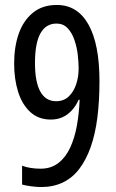

<svg xmlns="http://www.w3.org/2000/svg" viewBox="-20 -744 469 774"><path d="M381 -417Q381 -337 372.5 -270Q364 -203 345.5 -151Q327 -99 299.5 -63Q272 -27 233.5 -8.5Q195 10 146 10Q128 10 105.5 7Q83 4 69 0V-76Q85 -70 103.5 -67Q122 -64 144 -64Q186 -64 215.5 -87Q245 -110 263 -149Q281 -188 290 -238Q299 -288 301 -342H297Q286 -317 269.5 -299Q253 -281 232 -271.5Q211 -262 185 -262Q135 -262 102 -292.5Q69 -323 53 -374Q37 -425 37 -488Q37 -555 55.5 -608Q74 -661 112.5 -692.5Q151 -724 209 -724Q251 -724 283 -704Q315 -684 337 -644.5Q359 -605 370 -548Q381 -491 381 -417ZM208 -649Q165 -649 143 -609.5Q121 -570 121 -490Q121 -414 142.5 -375Q164 -336 206 -336Q237 -336 257 -355Q277 -374 287 -404Q297 -434 297 -467Q297 -492 293.5 -523Q290 -554 280 -583Q270 -612 252.5 -630.5Q235 -649 208 -649Z"/></svg>

Font: Noto Sans Thai ExtraCondensed
Style: Regular
Weight: 400
Width: 2
Designer: Monotype Design Team
Foundry: Monotype Imaging Inc.
Version: Version 2.002